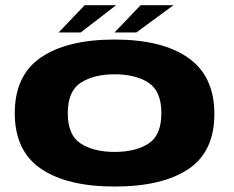

<svg xmlns="http://www.w3.org/2000/svg" viewBox="-20 -696 877 721"><path d="M410.5 4.5Q232.5 4.5 134 -62.2Q35.5 -129 35.5 -271Q35.5 -413.5 134 -480.5Q232.5 -547.5 410.5 -547.5Q589 -547.5 687 -478.8Q785 -410 785 -268Q785 -126 687 -60.8Q589 4.5 410.5 4.5ZM410.5 -125.5Q489 -125.5 537.5 -156.8Q586 -188 586 -271Q586 -354 537.5 -385.5Q489 -417 410.5 -417Q332.5 -417 283.5 -385.5Q234.5 -354 234.5 -271Q234.5 -188 283.5 -156.8Q332.5 -125.5 410.5 -125.5ZM298 -676.5H416L283 -574H200ZM508 -676.5H631.5L492 -574H410Z"/></svg>

Font: Anybody Wide
Style: Bold
Weight: 700
Width: 7
Designer: Tyler Finck
Foundry: Etcetera Type Company
Version: Version 1.000; ttfautohint (v1.8)